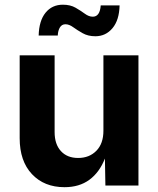

<svg xmlns="http://www.w3.org/2000/svg" viewBox="-20 -778 663 805"><path d="M250.5 6.8Q165.5 6.8 114 -47.9Q62.5 -102.5 62.5 -198.7V-545.9H209V-224.1Q209 -173.3 235.4 -144.5Q261.7 -115.7 307.6 -115.7Q354.5 -115.7 384 -145.8Q413.6 -175.8 413.6 -230V-545.9H560.5V0H421.9L419.9 -113.3Q397 -55.2 354.7 -24.2Q312.5 6.8 250.5 6.8ZM379.9 -626Q349.1 -626 326.7 -638.7Q304.2 -651.4 287.1 -663.8Q270 -676.3 254.4 -676.3Q239.3 -676.3 231.2 -663.1Q223.1 -649.9 222.2 -628.9H142.1Q143.6 -690.9 170.9 -724.6Q198.2 -758.3 243.7 -758.3Q274.9 -758.3 296.9 -745.6Q318.8 -732.9 335.7 -720.5Q352.5 -708 369.1 -708Q398.9 -708 402.3 -755.4H481.4Q480 -693.8 451.7 -659.9Q423.3 -626 379.9 -626Z"/></svg>

Font: Inter
Style: Bold
Weight: 700
Designer: Rasmus Andersson
Foundry: rsms
Version: Version 4.001;git-9221beed3